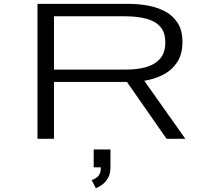

<svg xmlns="http://www.w3.org/2000/svg" viewBox="-20 -720 1140 996"><path d="M174.5 0V-700H645.5Q698 -700 748.2 -690.8Q798.5 -681.5 838.8 -659.5Q879 -637.5 902.8 -599.2Q926.5 -561 926.5 -502.5Q926.5 -439.5 899.5 -398Q872.5 -356.5 827.5 -333Q782.5 -309.5 728.5 -301L941.5 0H844L638.5 -295H260V0ZM260 -359H635Q694 -359 739.8 -372.5Q785.5 -386 811.5 -416.8Q837.5 -447.5 837.5 -500Q837.5 -551.5 811.8 -581Q786 -610.5 739 -623Q692 -635.5 628.5 -635.5H260ZM466 148V55.5H553V148Q553 182.5 539.5 204.8Q526 227 508.2 239.5Q490.5 252 477 256L455.5 214Q469.5 210.5 486.5 196.5Q503.5 182.5 503 148Z"/></svg>

Font: Trispace Expanded Light
Style: Regular
Weight: 300
Width: 7
Designer: Tyler Finck
Foundry: Etcetera Type Company
Version: Version 1.210; ttfautohint (v1.8.3)